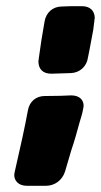

<svg xmlns="http://www.w3.org/2000/svg" viewBox="-20 -574 326 620"><path d="M209 -338C237 -339 260 -359 264 -388L269 -413C273 -434 277 -454 281 -477L285 -509V-511L286 -515C286 -540 270 -554 245 -554H208L180 -553C151 -553 129 -534 124 -505L114 -446L105 -384V-382L104 -377C104 -350 119 -336 146 -336ZM128 26C157 26 181 8 190 -20L210 -88C221 -120 229 -150 237 -179L243 -199C245 -206 247 -213 248 -220C249 -225 250 -229 250 -233C250 -249 239 -266 210 -266C186 -265 169 -264 129 -264H125C96 -264 75 -246 70 -217C65 -190 59 -160 52 -128L28 -21C27 -16 26 -12 26 -9C26 8 38 26 67 26Z"/></svg>

Font: Bangerz
Style: Bold
Weight: 700
Designer: vernon adams
Foundry: Vernon Adams
Version: Version 2.10;December 28, 2023;FontCreator 13.0.0.2683 64-bi